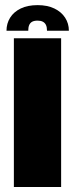

<svg xmlns="http://www.w3.org/2000/svg" viewBox="-20 -748 310 768"><path d="M35.5 0H224.5V-595H35.5ZM130.5 -727.5Q90.5 -727.5 62.8 -714Q35 -700.5 20.5 -677.2Q6 -654 6 -625H93Q93 -639 96.8 -647.8Q100.5 -656.5 108.5 -661Q116.5 -665.5 130.5 -665.5Q143 -665.5 151.2 -661.2Q159.5 -657 163.8 -648.2Q168 -639.5 168 -625H255.5Q255.5 -654 240.5 -677.2Q225.5 -700.5 197.5 -714Q169.5 -727.5 130.5 -727.5Z"/></svg>

Font: Anybody SemiCondensed ExtraBold
Style: Regular
Weight: 800
Width: 4
Version: Version 1.113;gftools[0.9.25]